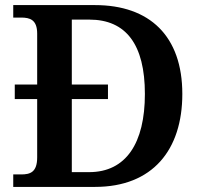

<svg xmlns="http://www.w3.org/2000/svg" viewBox="-20 -734 792 754"><path d="M32 0H353C580 0 696 -146 696 -365C696 -592 568 -714 353 -714H32V-665H63C97 -665 126 -657 126 -602V-402H38V-345H126V-116C126 -57 98 -49 63 -49H32ZM262 -58V-345H404V-402H262V-657H331C475 -657 549 -559 549 -365C549 -172 475 -58 330 -58Z"/></svg>

Font: Noto Serif Semi
Style: Regular
Weight: 600
Designer: Monotype Design Team
Foundry: Monotype Imaging Inc.
Version: Version 1.002